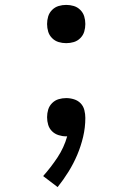

<svg xmlns="http://www.w3.org/2000/svg" viewBox="-20 -548 540 783"><path d="M250 -372Q234 -372 219 -376.5Q204 -381 192.5 -392.5Q181 -404 176.5 -419Q172 -434 172 -450Q172 -466 176.5 -481Q181 -496 192.5 -507.5Q204 -519 219 -523.5Q234 -528 250 -528Q266 -528 281 -523.5Q296 -519 307.5 -507.5Q319 -496 323.5 -481Q328 -466 328 -450Q328 -434 323.5 -419Q319 -404 307.5 -392.5Q296 -381 281 -376.5Q266 -372 250 -372ZM215 215 156 170Q188 134 214.5 94Q241 54 254 8H249Q234 8 218.5 3Q203 -2 192 -13Q181 -24 176.5 -39Q172 -54 172 -70Q172 -86 176.5 -101Q181 -116 192.5 -127.5Q204 -139 219 -143.5Q234 -148 250 -148Q266 -148 282 -143Q298 -138 309 -126.5Q320 -115 324 -99Q328 -83 328 -67Q328 -28 319 10Q310 48 295 83.5Q280 119 259.5 152Q239 185 215 215Z"/></svg>

Font: Iosevka Curly Slab
Style: Regular
Weight: 400
Monospace: yes
Designer: Belleve Invis
Foundry: Belleve Invis
Version: Version 22.1.2; ttfautohint (v1.8.4)